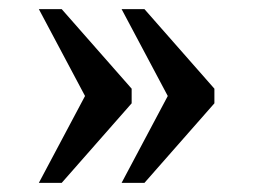

<svg xmlns="http://www.w3.org/2000/svg" viewBox="-20 -480 554 420"><path d="M246 -80 347 -270 246 -460H296L449 -286V-254L296 -80ZM65 -80 166 -270 65 -460H115L268 -286V-254L115 -80Z"/></svg>

Font: Noto Serif Myanmar
Style: Regular
Weight: 400
Designer: Ben Mitchell and the Monotype Design Team
Foundry: Monotype Imaging Inc.
Version: Version 2.106